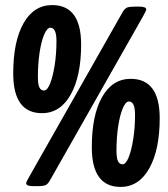

<svg xmlns="http://www.w3.org/2000/svg" viewBox="-20 -729 660 755"><path d="M145 -284Q32 -284 32 -440Q32 -566 72.5 -637.5Q113 -709 185 -709Q299 -709 299 -554Q299 -430 258 -357Q217 -284 145 -284ZM153 -373Q166 -373 177 -400.5Q188 -428 195 -472.5Q202 -517 202 -568Q202 -620 178 -620Q165 -620 153.5 -592.5Q142 -565 135.5 -521Q129 -477 129 -426Q129 -397 135 -385Q141 -373 153 -373ZM111 3Q83 3 83 -8Q83 -12 86.5 -18.5Q90 -25 96 -36L462 -681Q470 -695 479 -699Q488 -703 512 -703H527Q555 -703 555 -692Q555 -687 542 -664L176 -19Q168 -5 159 -1Q150 3 126 3ZM454 6Q341 6 341 -150Q341 -276 381.5 -347.5Q422 -419 494 -419Q608 -419 608 -264Q608 -140 567 -67Q526 6 454 6ZM462 -83Q475 -83 486 -110.5Q497 -138 504 -182.5Q511 -227 511 -278Q511 -330 487 -330Q474 -330 462.5 -302.5Q451 -275 444.5 -231Q438 -187 438 -136Q438 -107 444 -95Q450 -83 462 -83Z"/></svg>

Font: Asap Condensed Condensed ExtraBold
Style: Italic
Weight: 800
Width: 3
Italic angle: -6°
Designer: Pablo Cosgaya
Foundry: Omnibus-Type
Version: Version 3.001; ttfautohint (v1.8.4.7-5d5b)